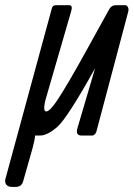

<svg xmlns="http://www.w3.org/2000/svg" viewBox="-79 -528 521 748"><path d="M138.7 -507.8H190.4Q205.6 -507.8 198.2 -483.9L97.7 -137.2Q90.3 -106 95.2 -97.2Q106.4 -81.1 145 -138.9Q183.6 -196.8 260.5 -336.4Q337.4 -476.1 346.4 -491.9Q355.5 -507.8 371.6 -507.8H409.7Q415.5 -507.8 419.4 -500Q423.3 -492.2 420.4 -481.9L299.3 -25.9Q294.4 0 279.3 0H238.3Q214.4 0 222.7 -28.8L291.5 -262.2Q181.6 -64.9 143.1 -32.5Q104.5 0 77.6 0H57.6Q56.6 17.1 47.4 50.8L11.2 178.2Q5.4 200.2 -18.6 200.2H-31.7Q-48.3 200.2 -54.9 190.7Q-61.5 181.2 -57.6 168L122.6 -494.1Q125.5 -507.8 138.7 -507.8Z"/></svg>

Font: Allan
Style: Regular
Weight: 400
Designer: Anton Koovit
Foundry: Anton Koovit
Version: Version 1.002